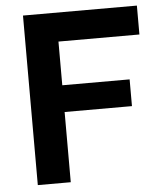

<svg xmlns="http://www.w3.org/2000/svg" viewBox="-52 -755 677 801"><g transform="rotate(-5 287.0 -355.0)"><path d="M74 0V-710H551V-589H212V-406H494V-294H212V0Z"/></g></svg>

Font: Oxford Sans
Style: Bold
Weight: 700
Designer: Matt McInerney, Pablo Impallari, Rodrigo Fuenzalida
Foundry: Matt McInerney, Pablo Impallari, Rodrigo Fuenzalida
Version: Version 3.000g; ttfautohint (v1.5) -l 8 -r 28 -G 28 -x 14 -D